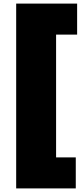

<svg xmlns="http://www.w3.org/2000/svg" viewBox="-20 -828 449 1068"><path d="M70 220V-808H409V-635.5H292V47.5H401.5V220Z"/></svg>

Font: Encode Sans SemiExpanded Black
Style: Regular
Weight: 900
Width: 6
Designer: Multiple Designers
Foundry: Impallari Type
Version: Version 3.002